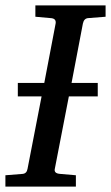

<svg xmlns="http://www.w3.org/2000/svg" viewBox="-35 -691 411 711"><path d="M356 -629 292 -624Q276 -623 272 -604L230 -384H327V-334H220L168 -66Q166 -58 170.5 -53Q175 -48 188 -47L246 -42V0H-15V-42L48 -47Q64 -48 67 -66L119 -334H31V-384H129L171 -604Q174 -623 152 -624L96 -629V-671H356Z"/></svg>

Font: Veleka
Style: Italic
Weight: 400
Italic angle: -12°
Designer: Stefan Peev, Context Ltd, 2016; SIL International, 1997-2014.
Foundry: Stefan Peev, Context Ltd, 2016
Version: Version 1.000